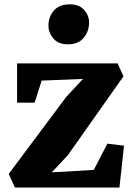

<svg xmlns="http://www.w3.org/2000/svg" viewBox="-20 -840 596 860"><path d="M351.5 -486.5 166.5 -479 135 -380H56.5V-556H507L533 -498L284 -145L212 -68L400 -79L461 -196.5L535.5 -187.5L515 0H47L19 -61L276 -405ZM283 -641.5Q241 -641.5 219 -667.8Q197 -694 197 -725Q197 -764.5 221 -792.5Q245 -820.5 292 -820.5H293Q335 -820.5 357 -795.5Q379 -770.5 379 -739.5Q379 -700 355 -670.8Q331 -641.5 284 -641.5Z"/></svg>

Font: Merriweather Light 18pt Black
Style: Regular
Weight: 900
Version: Version 2.100